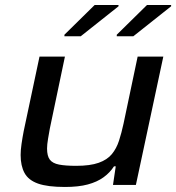

<svg xmlns="http://www.w3.org/2000/svg" viewBox="-20 -735 701 763"><path d="M238 8Q169 8 131 -5.5Q93 -19 77.5 -47.5Q62 -76 62 -119Q62 -138 65.5 -162.5Q69 -187 74 -213L137 -510H238L178 -224Q175 -208 171 -184Q167 -160 167 -145Q167 -115 178 -100.5Q189 -86 214.5 -81Q240 -76 283 -76Q338 -76 372 -88Q406 -100 424.5 -122.5Q443 -145 453 -176Q463 -207 471 -244L527 -510H629L520 0H429L440 -74H433Q417 -49 391.5 -30.5Q366 -12 329 -2Q292 8 238 8ZM444 -591V-597L564 -715H660V-710L510 -591ZM236 -591V-597L356 -715H451V-710L301 -591Z"/></svg>

Font: Saira Expanded Medium
Style: Italic
Weight: 500
Width: 7
Italic angle: -12°
Designer: Hector Gatti with collaboration of the Omnibus-Type team
Foundry: Omnibus-Type
Version: Version 1.101